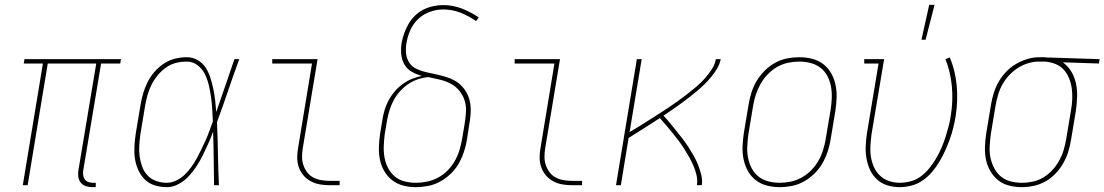

<svg xmlns="http://www.w3.org/2000/svg" viewBox="-20 -764 4556 792"><path d="M361 8Q347 8 334.5 4Q322 0 314 -9.5Q306 -19 303.5 -32Q301 -45 303 -59L377 -502H177L94 0H74L157 -502H78L81 -520H479L476 -502H397L323 -59Q322 -49 323.5 -39.5Q325 -30 330.5 -23Q336 -16 345 -13Q354 -10 364 -10H375V8Z M668 8Q642 8 618 0.5Q594 -7 577 -24Q560 -41 550 -63.5Q540 -86 536.5 -110.5Q533 -135 534.5 -161Q536 -187 540 -213L560 -333Q564 -357 571 -380.5Q578 -404 589.5 -426.5Q601 -449 618 -468.5Q635 -488 656.5 -502Q678 -516 702 -522Q726 -528 750 -528Q775 -528 795.5 -516Q816 -504 828.5 -484.5Q841 -465 848 -442.5Q855 -420 860 -397Q865 -374 867.5 -350Q870 -326 872 -302Q891 -356 909.5 -410.5Q928 -465 947 -520H967Q943 -455 921 -390Q899 -325 875 -260Q878 -195 879 -130Q880 -65 883 0H863Q862 -55 861.5 -110Q861 -165 859 -221Q850 -196 839.5 -172.5Q829 -149 817.5 -125.5Q806 -102 791.5 -79.5Q777 -57 759 -37.5Q741 -18 717 -5Q693 8 668 8ZM668 -10Q688 -10 707.5 -19.5Q727 -29 742 -43.5Q757 -58 769.5 -75.5Q782 -93 792 -111.5Q802 -130 811 -148.5Q820 -167 828.5 -186Q837 -205 844 -224.5Q851 -244 858 -263Q857 -288 855.5 -313.5Q854 -339 850.5 -363.5Q847 -388 841.5 -412Q836 -436 825.5 -457.5Q815 -479 795.5 -494.5Q776 -510 750 -510Q728 -510 706 -504.5Q684 -499 665 -485.5Q646 -472 631 -454Q616 -436 605.5 -415.5Q595 -395 589 -373.5Q583 -352 579 -330L559 -210Q556 -187 554.5 -164Q553 -141 556 -119Q559 -97 566.5 -76.5Q574 -56 588.5 -40.5Q603 -25 624 -17.5Q645 -10 668 -10Z M1340 0Q1319 0 1299 -3.5Q1279 -7 1261.5 -16.5Q1244 -26 1231.5 -41Q1219 -56 1212.5 -74.5Q1206 -93 1206 -114Q1206 -135 1210 -156L1267 -502H1103V-520H1290L1229 -153Q1226 -135 1226 -117Q1226 -99 1231.5 -83Q1237 -67 1247 -53.5Q1257 -40 1272 -32Q1287 -24 1304.5 -21Q1322 -18 1340 -18H1381V0Z M1695 8Q1668 8 1643 1.5Q1618 -5 1598 -20.5Q1578 -36 1565 -58.5Q1552 -81 1547 -106.5Q1542 -132 1543 -159Q1544 -186 1548 -213L1558 -273Q1561 -293 1567.5 -313.5Q1574 -334 1584.5 -353Q1595 -372 1609.5 -388.5Q1624 -405 1642 -418Q1660 -431 1680.5 -439Q1701 -447 1720 -451Q1698 -457 1678.5 -468Q1659 -479 1648 -498.5Q1637 -518 1635 -541.5Q1633 -565 1637 -589Q1641 -609 1648 -628.5Q1655 -648 1666 -666.5Q1677 -685 1692.5 -700Q1708 -715 1727 -724.5Q1746 -734 1766.5 -738.5Q1787 -743 1807 -743Q1849 -743 1886 -728.5Q1923 -714 1955 -692L1944 -677Q1914 -698 1880 -711.5Q1846 -725 1808 -725Q1781 -725 1754 -715.5Q1727 -706 1706 -686.5Q1685 -667 1673 -640.5Q1661 -614 1657 -588Q1653 -566 1655 -544.5Q1657 -523 1668 -506Q1679 -489 1698 -480Q1717 -471 1737 -466.5Q1757 -462 1778 -457.5Q1799 -453 1819 -447Q1839 -441 1856.5 -431Q1874 -421 1887.5 -406Q1901 -391 1909.5 -372Q1918 -353 1920.5 -332.5Q1923 -312 1921 -290Q1919 -268 1915 -246L1906 -187Q1902 -162 1893.5 -137Q1885 -112 1872 -89Q1859 -66 1839 -47Q1819 -28 1795.5 -15Q1772 -2 1746 3Q1720 8 1695 8ZM1696 -10Q1718 -10 1742 -15Q1766 -20 1787.5 -31.5Q1809 -43 1826.5 -61Q1844 -79 1856 -100Q1868 -121 1875 -144Q1882 -167 1886 -190L1896 -249Q1900 -274 1902 -299.5Q1904 -325 1897 -348Q1890 -371 1875 -389.5Q1860 -408 1839 -419Q1818 -430 1794.5 -435.5Q1771 -441 1747 -446Q1725 -444 1704 -437Q1683 -430 1664.5 -417.5Q1646 -405 1630.5 -388Q1615 -371 1604.5 -351.5Q1594 -332 1587.5 -311.5Q1581 -291 1577 -270L1567 -210Q1564 -186 1563 -162Q1562 -138 1566 -115Q1570 -92 1580.5 -71.5Q1591 -51 1608 -36.5Q1625 -22 1648 -16Q1671 -10 1696 -10Z M2340 0Q2319 0 2299 -3.5Q2279 -7 2261.5 -16.5Q2244 -26 2231.5 -41Q2219 -56 2212.5 -74.5Q2206 -93 2206 -114Q2206 -135 2210 -156L2267 -502H2103V-520H2290L2229 -153Q2226 -135 2226 -117Q2226 -99 2231.5 -83Q2237 -67 2247 -53.5Q2257 -40 2272 -32Q2287 -24 2304.5 -21Q2322 -18 2340 -18H2381V0Z M2521 0 2607 -520H2627L2577 -219Q2597 -231 2617.5 -243.5Q2638 -256 2658 -269Q2678 -282 2698 -294.5Q2718 -307 2738 -320.5Q2758 -334 2777.5 -348Q2797 -362 2815.5 -376.5Q2834 -391 2852.5 -406.5Q2871 -422 2887 -440Q2903 -458 2916 -478Q2929 -498 2933 -520H2953Q2949 -500 2938.5 -482Q2928 -464 2914.5 -447.5Q2901 -431 2885.5 -416Q2870 -401 2854 -387.5Q2838 -374 2821 -361Q2804 -348 2787 -335.5Q2770 -323 2752.5 -311Q2735 -299 2717 -287Q2731 -272 2744 -256Q2757 -240 2770 -224Q2783 -208 2796 -191Q2809 -174 2820 -157Q2831 -140 2841.5 -121.5Q2852 -103 2859.5 -84Q2867 -65 2872.5 -43.5Q2878 -22 2875 0H2855Q2858 -22 2853 -42.5Q2848 -63 2840 -81.5Q2832 -100 2822 -117.5Q2812 -135 2801.5 -151.5Q2791 -168 2778.5 -184.5Q2766 -201 2753.5 -216.5Q2741 -232 2728 -247Q2715 -262 2702 -277Q2670 -256 2637.5 -235.5Q2605 -215 2573 -195L2541 0Z M3196 8Q3169 8 3143.5 1.5Q3118 -5 3098 -20.5Q3078 -36 3065.5 -58Q3053 -80 3047.5 -106Q3042 -132 3043 -159Q3044 -186 3048 -213L3068 -333Q3072 -358 3080 -383Q3088 -408 3101.5 -430.5Q3115 -453 3134.5 -472.5Q3154 -492 3177.5 -505Q3201 -518 3226.5 -523Q3252 -528 3277 -528Q3304 -528 3330 -521.5Q3356 -515 3376 -499.5Q3396 -484 3408.5 -462Q3421 -440 3426.5 -414Q3432 -388 3431 -361Q3430 -334 3426 -307L3406 -187Q3402 -162 3393.5 -137Q3385 -112 3372 -89.5Q3359 -67 3339 -47.5Q3319 -28 3295.5 -15Q3272 -2 3246.5 3Q3221 8 3196 8ZM3197 -10Q3219 -10 3242.5 -15Q3266 -20 3287.5 -32Q3309 -44 3326.5 -62Q3344 -80 3356 -101Q3368 -122 3375 -144.5Q3382 -167 3386 -190L3406 -310Q3410 -334 3411 -358.5Q3412 -383 3408 -406Q3404 -429 3393.5 -449.5Q3383 -470 3365 -484Q3347 -498 3324 -504Q3301 -510 3276 -510Q3254 -510 3230.5 -505Q3207 -500 3186 -488Q3165 -476 3147.5 -458Q3130 -440 3118 -419Q3106 -398 3098.5 -375.5Q3091 -353 3087 -330L3067 -210Q3064 -186 3062.5 -161.5Q3061 -137 3065.5 -114Q3070 -91 3080.5 -70.5Q3091 -50 3108.5 -36Q3126 -22 3149 -16Q3172 -10 3197 -10Z M3691 8Q3665 8 3640.5 0.5Q3616 -7 3598 -23.5Q3580 -40 3569.5 -62Q3559 -84 3554.5 -109Q3550 -134 3551 -160.5Q3552 -187 3556 -213L3604 -502H3545V-520H3627L3575 -210Q3572 -187 3570.5 -163.5Q3569 -140 3572.5 -117.5Q3576 -95 3585 -75Q3594 -55 3609.5 -40Q3625 -25 3646.5 -17.5Q3668 -10 3691 -10Q3714 -10 3737.5 -16.5Q3761 -23 3780 -37.5Q3799 -52 3814.5 -71.5Q3830 -91 3842 -111.5Q3854 -132 3863.5 -154Q3873 -176 3880 -198Q3887 -220 3893 -242.5Q3899 -265 3902 -287Q3912 -348 3906.5 -407.5Q3901 -467 3880 -520L3898 -527Q3921 -472 3926.5 -410Q3932 -348 3922 -284Q3918 -260 3912 -236Q3906 -212 3897.5 -188.5Q3889 -165 3878.5 -142Q3868 -119 3855 -97Q3842 -75 3825 -55Q3808 -35 3786.5 -20Q3765 -5 3740 1.5Q3715 8 3691 8ZM3781 -600 3813 -744H3835L3798 -600Z M4195 8Q4168 8 4142.5 1.5Q4117 -5 4097.5 -20.5Q4078 -36 4065 -58.5Q4052 -81 4047 -106.5Q4042 -132 4043 -159Q4044 -186 4048 -213L4068 -333Q4072 -357 4079.5 -381Q4087 -405 4100 -427.5Q4113 -450 4131.5 -469Q4150 -488 4172.5 -501Q4195 -514 4219.5 -521Q4244 -528 4268 -528H4281Q4285 -528 4288.5 -528Q4292 -528 4296 -527L4516 -520L4513 -502L4364 -507Q4385 -492 4399 -469Q4413 -446 4418.5 -419Q4424 -392 4423 -363.5Q4422 -335 4418 -307L4398 -187Q4394 -162 4386.5 -138Q4379 -114 4366 -91Q4353 -68 4334.5 -48.5Q4316 -29 4293 -16Q4270 -3 4245 2.5Q4220 8 4195 8ZM4196 -10Q4218 -10 4241 -15Q4264 -20 4284.5 -32.5Q4305 -45 4321.5 -63Q4338 -81 4349.5 -102Q4361 -123 4367.5 -145Q4374 -167 4378 -190L4398 -310Q4402 -332 4403 -355Q4404 -378 4401 -399.5Q4398 -421 4390 -441Q4382 -461 4368 -476.5Q4354 -492 4334 -500Q4314 -508 4291 -510H4266Q4244 -510 4222 -503.5Q4200 -497 4180 -484.5Q4160 -472 4143.5 -454.5Q4127 -437 4115.5 -416.5Q4104 -396 4097.5 -374Q4091 -352 4087 -330L4067 -210Q4064 -186 4062.5 -161.5Q4061 -137 4065.5 -114.5Q4070 -92 4080.5 -71.5Q4091 -51 4108 -36.5Q4125 -22 4148 -16Q4171 -10 4196 -10Z"/></svg>

Font: Iosevka Curly Slab Thin
Style: Italic
Weight: 100
Italic angle: -9°
Monospace: yes
Designer: Belleve Invis
Foundry: Belleve Invis
Version: Version 22.1.2; ttfautohint (v1.8.4)